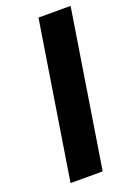

<svg xmlns="http://www.w3.org/2000/svg" viewBox="-138 -765 571 820"><g transform="rotate(-20 147.0 -355.5)"><path d="M35 0H181L294 -711H148Z"/></g></svg>

Font: Asimov Pro
Style: BdObl
Weight: 700
Designer: Google
Version: Version 2.000980; 2014